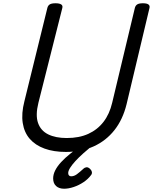

<svg xmlns="http://www.w3.org/2000/svg" viewBox="-20 -910 935 1174"><path d="M383 19Q308 19 252 -1.5Q196 -22 162 -61Q128 -100 119 -158Q110 -216 129 -290L270 -863Q274 -877 285 -883.5Q296 -890 320 -890Q343 -890 354 -883Q365 -876 361 -861L215 -282Q196 -206 212.5 -158.5Q229 -111 274.5 -88.5Q320 -66 388 -66Q464 -66 520 -91.5Q576 -117 613 -165Q650 -213 666 -282L805 -863Q809 -877 820 -883.5Q831 -890 854 -890Q901 -890 894 -861L754 -273Q731 -179 679.5 -114Q628 -49 553 -15Q478 19 383 19ZM372 244Q341 244 323 227.5Q305 211 305 181Q305 157 317.5 132Q330 107 354 81Q378 55 412.5 27.5Q447 0 491 -33L552 -31V-26Q518 2 489.5 27.5Q461 53 440.5 75.5Q420 98 408.5 116.5Q397 135 397 148Q397 158 402 163Q407 168 415 168Q433 168 450 155.5Q467 143 492 120Q497 115 507.5 113Q518 111 530 122Q539 130 541.5 140Q544 150 538 159Q519 185 490.5 204Q462 223 430.5 233.5Q399 244 372 244Z"/></svg>

Font: Playwrite IS
Style: Regular
Weight: 400
Designer: Veronika Burian, José Scaglione
Foundry: TypeTogether
Version: Version 1.002